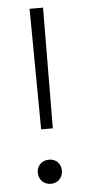

<svg xmlns="http://www.w3.org/2000/svg" viewBox="-51 -731 344 753"><g transform="rotate(-5 120.5 -354.5)"><path d="M99 -225H145L148 -700H95ZM119 -9C146 -9 166 -29 166 -57C166 -84 147 -104 119 -104C91 -104 71 -84 71 -57C71 -29 91 -9 119 -9Z"/></g></svg>

Font: Arthouse Owned Light
Style: Regular
Weight: 300
Designer: Jeremy Tribby
Foundry: Tribby Type
Version: Version 1.000;PS 001.000;hotconv 1.0.88;makeotf.lib2.5.64775